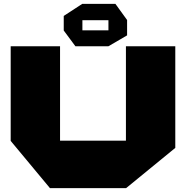

<svg xmlns="http://www.w3.org/2000/svg" viewBox="-20 -968 947 988"><path d="M628 0V-730H882V-207L629 0ZM237 0 35 -243V-244H628V0ZM35 -244V-730H289V-244ZM538 -730V-864H634V-786L538 -730ZM368 -730 308 -811V-812H538V-730ZM308 -812V-886L403 -948H404V-812ZM404 -864V-948H574L634 -865V-864Z"/></svg>

Font: Foldit Black
Style: Regular
Weight: 900
Version: Version 1.003